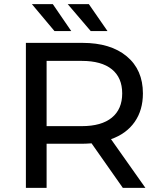

<svg xmlns="http://www.w3.org/2000/svg" viewBox="-20 -907 767 927"><path d="M573 0 422 -215Q394 -213 378 -213H205V0H105V-700H378Q514 -700 592 -635Q670 -570 670 -456Q670 -375 630 -318Q590 -261 516 -235L682 0ZM570 -456Q570 -532 520 -572.5Q470 -613 375 -613H205V-298H375Q470 -298 520 -339Q570 -380 570 -456ZM134 -887H235L324 -757H243ZM307 -887H409L499 -757H418Z"/></svg>

Font: Idrija
Style: Regular
Weight: 500
Designer: Julieta Ulanovsky
Foundry: Julieta Ulanovsky
Version: Version 7.200